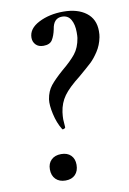

<svg xmlns="http://www.w3.org/2000/svg" viewBox="-76 -673 492 730"><g transform="rotate(-10 170.5 -308.0)"><path d="M109 -306Q114 -337 130.5 -357.5Q147 -378 179 -406Q213 -434 231.5 -457Q250 -480 256 -517Q257 -524 257 -539Q257 -569 246 -588Q235 -607 212 -607Q179 -607 173 -565Q168 -541 158.5 -525.5Q149 -510 124 -510Q105 -510 94.5 -521Q84 -532 84 -548Q84 -583 125 -604Q166 -625 220 -625Q275 -625 308 -600Q341 -575 341 -529Q341 -514 339 -505Q333 -475 317.5 -451.5Q302 -428 287.5 -414.5Q273 -401 239 -372Q194 -337 175 -310.5Q156 -284 151 -249Q149 -233 149 -222Q149 -214 151 -192Q152 -188 145.5 -185.5Q139 -183 138 -187Q122 -213 114 -248.5Q106 -284 109 -306ZM66 -43Q66 -66 80 -79.5Q94 -93 118 -93Q142 -93 155.5 -79.5Q169 -66 169 -43Q169 -19 155.5 -5Q142 9 118 9Q94 9 80 -5Q66 -19 66 -43Z"/></g></svg>

Font: Cormorant Garamond SemiBold
Style: Italic
Weight: 600
Italic angle: -10°
Designer: Christian Thalmann (Catharsis Fonts)
Foundry: Catharsis Fonts
Version: Version 4.000